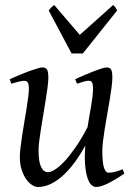

<svg xmlns="http://www.w3.org/2000/svg" viewBox="-20 -726 539 766"><path d="M476.1 -33.2Q436.5 -6.8 408.9 6.6Q381.3 20 362.8 20Q353.5 20 344.5 11.5Q335.4 2.9 328.9 -16.6Q322.3 -36.1 319.6 -67.6Q316.9 -99.1 320.3 -145Q300.3 -108.9 278.1 -78.6Q255.9 -48.3 231.9 -26.4Q208 -4.4 182.6 7.8Q157.2 20 130.9 20Q121.1 20 108.6 12.5Q96.2 4.9 85.2 -10.3Q74.2 -25.4 66.7 -47.9Q59.1 -70.3 59.1 -100.1Q59.1 -114.7 61.8 -137.2Q64.5 -159.7 68.4 -185.5Q72.3 -211.4 77.1 -239.3Q82 -267.1 85.9 -292.5Q89.8 -317.9 92.5 -338.4Q95.2 -358.9 95.2 -371.1Q95.2 -382.3 93.8 -388.9Q92.3 -395.5 89.6 -398.7Q86.9 -401.9 83.3 -402.8Q79.6 -403.8 75.2 -403.8Q70.8 -403.8 62.5 -402.1Q54.2 -400.4 45.9 -397.9Q36.1 -395.5 24.9 -392.1L19 -410.2Q39.6 -419.4 60.3 -428Q81.1 -436.5 98.6 -442.9Q116.2 -449.2 129.6 -453.1Q143.1 -457 148.9 -457Q163.1 -457 168 -447.8Q172.9 -438.5 172.9 -416Q172.9 -401.9 169.9 -378.9Q167 -356 162.6 -328.6Q158.2 -301.3 153.3 -272Q148.4 -242.7 144 -215.3Q139.6 -188 136.7 -165Q133.8 -142.1 133.8 -127.9Q133.8 -81.1 143.8 -60.1Q153.8 -39.1 171.9 -39.1Q181.6 -39.1 197.8 -48.6Q213.9 -58.1 234.4 -79.3Q254.9 -100.6 279.1 -134.8Q303.2 -168.9 329.1 -218.3Q332.5 -239.3 336.2 -260.5Q339.8 -281.7 343.3 -301.5Q346.7 -321.3 348.9 -339.1Q351.1 -356.9 351.1 -371.1Q351.1 -382.3 349.9 -388.9Q348.6 -395.5 346.2 -398.7Q343.8 -401.9 340.6 -402.8Q337.4 -403.8 333 -403.8Q328.6 -403.8 321 -402.1Q313.5 -400.4 305.7 -397.9Q296.9 -395.5 287.1 -392.1L279.8 -410.2Q300.3 -419.4 320.3 -428Q340.3 -436.5 357.2 -442.9Q374 -449.2 386.7 -453.1Q399.4 -457 405.8 -457Q419.4 -457 423.8 -447.8Q428.2 -438.5 428.2 -416Q428.2 -401.9 425.3 -379.2Q422.4 -356.4 418 -329.3Q413.6 -302.2 408.2 -272.7Q402.8 -243.2 398.4 -215.6Q394 -188 391.1 -164.1Q388.2 -140.1 388.2 -124Q388.2 -79.6 394.5 -58.3Q400.9 -37.1 413.1 -37.1Q425.8 -37.1 438.7 -40.3Q451.7 -43.5 469.2 -50.8ZM310.5 -512.7H265.6L174.3 -684.1Q181.2 -693.4 185.1 -696.8Q189 -700.2 196.3 -706.1L298.3 -586.9L431.6 -706.1Q437.5 -700.7 440.2 -697Q442.9 -693.4 447.3 -684.1Z"/></svg>

Font: Gentium Plus Viet
Style: Italic
Weight: 400
Italic angle: -8°
Designer: J. Victor Gaultney, Annie Olsen, Iska Routamaa, Becca Hirsbrunner
Foundry: SIL International
Version: Version 5.000